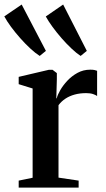

<svg xmlns="http://www.w3.org/2000/svg" viewBox="-66 -848 479 868"><path d="M18.5 0V-31.5L81.5 -44.5V-448L18.5 -467.5V-500.5L155 -532.5H171.5L191 -517.5V-489.5L188.5 -402L191 -405.5Q194.5 -419.5 206.5 -440.5Q218.5 -461.5 238.2 -482.8Q258 -504 284.2 -518.5Q310.5 -533 342 -533Q353.5 -533 361 -531.5Q368.5 -530 373 -528V-414Q367 -418.5 354.5 -422.8Q342 -427 323.5 -427Q295 -427 271.5 -420.5Q248 -414 229.8 -402Q211.5 -390 198.5 -372.5V-45L289.5 -31.5V0ZM113 -595.5Q94 -607.5 71 -628.8Q48 -650 25.2 -675.8Q2.5 -701.5 -16.5 -727.2Q-35.5 -753 -46.5 -774L32 -827.5L141.5 -618L114 -595.5ZM298 -595.5Q279.5 -607.5 257 -628.8Q234.5 -650 212.2 -675.5Q190 -701 171.2 -726.8Q152.5 -752.5 141 -773.5L219.5 -827.5L326.5 -618L299 -595.5Z"/></svg>

Font: Merriweather 96pt SemiBold
Style: Regular
Weight: 600
Version: Version 2.100